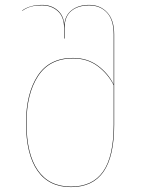

<svg xmlns="http://www.w3.org/2000/svg" viewBox="-20 -753 600 782"><path d="M445 -613V-245Q445 -116 401.5 -53.5Q358 9 269 9Q179 9 132.5 -58Q86 -125 86 -252Q86 -372 133.5 -444.5Q181 -517 277 -517Q336 -517 378.5 -485.5Q421 -454 443 -409V-613Q443 -672 415.5 -701.5Q388 -731 343 -731Q298 -731 270.5 -708.5Q243 -686 243 -639V-596H241V-639Q241 -685 215 -708Q189 -731 152 -731Q124 -731 106 -726Q88 -721 71 -709L70 -710Q101 -733 152 -733Q188 -733 213.5 -712Q239 -691 242 -652Q245 -691 272.5 -712Q300 -733 343 -733Q388 -733 416.5 -702.5Q445 -672 445 -613ZM443 -245V-406Q420 -452 378 -483.5Q336 -515 277 -515Q182 -515 135 -443Q88 -371 88 -252Q88 -126 134 -59.5Q180 7 269 7Q357 7 400 -54.5Q443 -116 443 -245Z"/></svg>

Font: FiraGO Two
Style: Regular
Weight: 100
Designer: bBox Type
Foundry: bBox Type GmbH
Version: Version 1.001